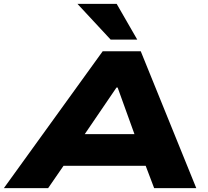

<svg xmlns="http://www.w3.org/2000/svg" viewBox="-59 -969 1072 989"><path d="M-39 0 470 -705H666L952 0H735L658 -203L744 -115H213L331 -206L189 0ZM541 -518 340 -223 307 -278H702L652 -227L547 -518ZM511 -765 340 -949H542L648 -765Z"/></svg>

Font: Nunito Sans 7pt Expanded Black
Style: Italic
Weight: 900
Width: 7
Italic angle: -9°
Designer: Vernon Adams
Foundry: Vernon Adams
Version: Version 3.101;gftools[0.9.27]